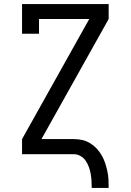

<svg xmlns="http://www.w3.org/2000/svg" viewBox="-20 -755 640 940"><path d="M429 165Q429 148 428 130.5Q427 113 424 96Q421 79 415 62.5Q409 46 399.5 32Q390 18 374.5 9Q359 0 342 0H88V-74L417 -662H171V-590H88V-735H512V-662L183 -74H342Q363 -74 383 -69.5Q403 -65 421 -54Q439 -43 453 -28Q467 -13 477.5 5Q488 23 494.5 42.5Q501 62 505.5 82.5Q510 103 511 123.5Q512 144 512 165Z"/></svg>

Font: Nova Nerd Font
Style: Regular
Weight: 400
Designer: Belleve Invis
Foundry: Belleve Invis
Version: Version 24.1.4; ttfautohint (v1.8.4);Nerd Fonts 3.1.1